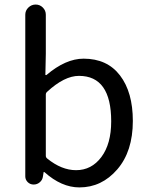

<svg xmlns="http://www.w3.org/2000/svg" viewBox="-20 -816 657 849"><path d="M331.1 12.7Q252 12.7 176.8 -54.7Q175.8 -55.7 174.3 -55.7Q172.9 -55.7 172.9 -54.7L169.9 -36.1Q168 -20.5 156.2 -10.3Q144.5 0 128.9 0Q113.3 0 102.5 -10.7Q91.8 -21.5 91.8 -36.1V-751Q91.8 -769.5 105.5 -782.7Q119.1 -795.9 137.7 -795.9Q156.2 -795.9 169.4 -782.7Q182.6 -769.5 182.6 -751V-578.1L180.7 -487.3Q179.7 -485.4 181.6 -484.4Q183.6 -483.4 185.5 -484.4Q270.5 -556.6 349.6 -556.6Q454.1 -556.6 510.7 -482.4Q567.4 -408.2 567.4 -281.2Q567.4 -146.5 498.5 -66.9Q429.7 12.7 331.1 12.7ZM316.4 -63.5Q384.8 -63.5 428.2 -121.6Q471.7 -179.7 471.7 -279.3Q471.7 -480.5 329.1 -480.5Q264.6 -480.5 188.5 -410.2Q182.6 -405.3 182.6 -397.5V-127Q182.6 -120.1 188.5 -115.2Q252 -63.5 316.4 -63.5Z"/></svg>

Font: Gen Jyuu Gothic P Regular
Style: Regular
Weight: 400
Designer: [Source Han Sans]
Ryoko NISHIZUKA  (kana & ideographs); Paul D. Hunt (Latin, Greek & Cyrillic); Wenlong ZHANG  (bopomofo
Version: Version 1.002.20150607